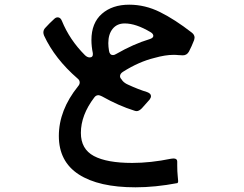

<svg xmlns="http://www.w3.org/2000/svg" viewBox="-20 -784 1040 819"><path d="M639 -537Q573 -521 505 -478Q492 -470 492 -459Q492 -452 498 -446L503 -439Q512 -429 526 -423Q569 -403 608 -391Q624 -385 624 -374Q624 -367 618 -359L585 -322Q573 -310 563 -310Q559 -310 553 -312Q486 -333 415 -373Q405 -378 400 -378Q389 -378 382 -368Q325 -293 325 -217Q325 -148 380.5 -118.5Q436 -89 544 -89Q622 -89 710 -107Q714 -108 720 -108Q736 -108 736 -95V-78Q736 -52 738 -34Q740 -16 740 -11Q740 -6 737 -3Q642 15 558 15Q401 15 316 -40Q231 -95 231 -204Q231 -314 313 -416Q320 -424 320 -432Q320 -442 311 -449Q214 -533 168 -632Q165 -640 165 -645Q165 -657 173 -665Q191 -685 211 -703Q218 -710 226 -710Q238 -710 244 -695Q277 -614 342 -549Q352 -539 363 -539Q370 -539 373.5 -543.5Q377 -548 376 -557Q370 -586 370 -613Q370 -686 414.5 -725Q459 -764 531 -764Q599 -764 662.5 -732.5Q726 -701 798 -645Q810 -636 810 -623Q810 -621 808 -613Q798 -587 786 -564Q777 -548 760 -548L740 -549Q733 -550 720 -550Q685 -550 639 -537ZM445 -567Q448 -549 462 -549Q468 -549 476 -554Q549 -596 618 -617Q634 -622 634 -631Q634 -640 622 -647Q560 -684 512 -684Q479 -684 460.5 -661Q442 -638 442 -600Q442 -585 445 -567Z"/></svg>

Font: Shippori Gochic B2 Bold
Style: Regular
Weight: 700
Designer: FONTDASU
Foundry: FONTDASU / Google Inc. / but / Adobe
Version: Version 1.130